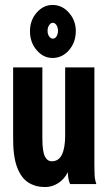

<svg xmlns="http://www.w3.org/2000/svg" viewBox="-20 -743 440 775"><path d="M162 12Q123 12 94 -6.5Q65 -25 48.5 -69.5Q32 -114 33 -192V-471H151V-184Q151 -132 161 -112Q171 -92 189 -92Q217 -92 230 -119Q243 -146 243 -196V-471H361V-74Q361 -52 362 -34.5Q363 -17 369 0H263Q254 -19 254 -48Q239 -19 214.5 -3.5Q190 12 162 12ZM192 -509Q155 -509 128 -540.5Q101 -572 101 -617Q101 -661 128 -692Q155 -723 192 -723Q231 -723 258.5 -691.5Q286 -660 286 -618Q286 -572 258.5 -540.5Q231 -509 192 -509ZM193 -587Q202 -587 208 -596Q214 -605 214 -619Q214 -632 208 -641.5Q202 -651 193 -651Q185 -651 178.5 -641.5Q172 -632 172 -619Q172 -605 178.5 -596Q185 -587 193 -587Z"/></svg>

Font: Inconsolata Condensed Black
Style: Regular
Weight: 900
Width: 3
Monospace: yes
Designer: Raph Levien, Cyreal, Brenton Simpson
Foundry: Raph Levien, Cyreal, Google
Version: Version 3.001; ttfautohint (v1.8.2.53-6de2)